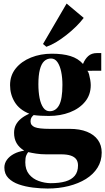

<svg xmlns="http://www.w3.org/2000/svg" viewBox="-20 -819 591 1078"><path d="M247.5 239.5Q208 239.5 165.2 234.2Q122.5 229 86.2 216.5Q50 204 27.2 181Q4.5 158 4.5 122Q4.5 98 18.8 78.2Q33 58.5 58.2 45Q83.5 31.5 116 27Q87 9 73 -15.5Q59 -40 59 -73Q59 -98.5 69.2 -118.2Q79.5 -138 98.8 -153.5Q118 -169 144.5 -180.5Q88.5 -203 62.5 -246Q36.5 -289 36.5 -341Q36.5 -395.5 68.5 -435Q100.5 -474.5 154 -496Q207.5 -517.5 271.5 -517.5Q332.5 -517.5 375.5 -504.2Q418.5 -491 446 -460Q457 -487.5 475.5 -504.2Q494 -521 524.5 -521H548.5V-422L470.5 -421.5Q476 -416.5 480 -401.8Q484 -387 486.8 -370.2Q489.5 -353.5 489.5 -341Q489.5 -286.5 457.5 -247.8Q425.5 -209 372.2 -188.5Q319 -168 254.5 -168Q233.5 -168 209.2 -169.2Q185 -170.5 169 -173Q160.5 -166 156 -158Q151.5 -150 151.5 -137.5Q151.5 -115 174.8 -105.2Q198 -95.5 259.5 -95.5H371Q428.5 -95.5 468.5 -79.2Q508.5 -63 529.8 -33.2Q551 -3.5 551 37.5Q551 85 527.5 122.5Q504 160 462.5 185.8Q421 211.5 365.8 225.5Q310.5 239.5 247.5 239.5ZM264 209.5Q313.5 209.5 347.8 199.5Q382 189.5 400 167.5Q418 145.5 418 110Q418 89 408 75.2Q398 61.5 377 54.5Q356 47.5 323 47.5H239Q209 47.5 183 43.5Q157 39.5 138.5 35Q132 42.5 127 54.8Q122 67 122 92Q122 133.5 143.2 159.5Q164.5 185.5 197.5 197.2Q230.5 209 264 209.5ZM259 -194.5Q293.5 -194.5 312 -228.8Q330.5 -263 330.5 -342.5Q330.5 -383 323.5 -416.5Q316.5 -450 302.5 -470.2Q288.5 -490.5 266.5 -490.5Q244 -490.5 228 -475.5Q212 -460.5 203.8 -428.2Q195.5 -396 195.5 -346Q195.5 -303 202.2 -268.8Q209 -234.5 223 -214.5Q237 -194.5 259 -194.5ZM240 -556.5 221.5 -572 354 -799 450 -718.5Q431.5 -694 406.5 -669.5Q381.5 -645 353.2 -622.8Q325 -600.5 296.5 -583.2Q268 -566 241 -556.5Z"/></svg>

Font: Merriweather 144pt ExtraBold
Style: Regular
Weight: 800
Version: Version 2.100